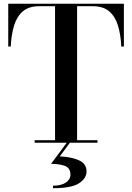

<svg xmlns="http://www.w3.org/2000/svg" viewBox="-20 -770 712 1036"><path d="M360 173Q360 136 329.8 125Q299.5 114 255.5 114L342 -2.5H359L302.5 74Q363 76 405 94.5Q447 113 447 155Q447 192.5 406.2 219Q365.5 245.5 266 245.5V232Q310 232 335 215.2Q360 198.5 360 173ZM167 -13.5H277V-736.5H192Q135.5 -736.5 103 -708.5Q70.5 -680.5 55.8 -631.5Q41 -582.5 38 -519H24.5V-750H648.5V-519H634.5Q631.5 -582.5 616.8 -631.5Q602 -680.5 569.5 -708.5Q537 -736.5 480.5 -736.5H396V-13.5H506V0H167Z"/></svg>

Font: Bodoni* 16 Medium
Style: Regular
Weight: 500
Version: Version 2.2